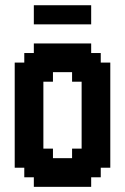

<svg xmlns="http://www.w3.org/2000/svg" viewBox="-20 -724 484 744"><path d="M111.1 -703.7H333.3V-629.6H111.1ZM37 -481.5H74.1V-518.5H111.1V-555.6H333.3V-518.5H370.4V-481.5H407.4V-74.1H370.4V-37H333.3V0H111.1V-37H74.1V-74.1H37ZM259.3 -148.1H296.3V-407.4H259.3V-444.4H185.2V-407.4H148.1V-148.1H185.2V-111.1H259.3Z"/></svg>

Font: Jersey 15
Style: Regular
Weight: 400
Designer: Sarah Cadigan-Fried
Version: Version 1.001; ttfautohint (v1.8.4.7-5d5b)